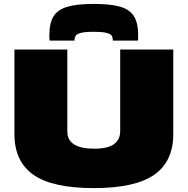

<svg xmlns="http://www.w3.org/2000/svg" viewBox="-20 -954 961 984"><path d="M54 -266V-700H325V-281Q325 -192 462 -192Q534 -192 565 -216Q596 -240 596 -281V-700H868V-266Q868 -127 770.5 -58.5Q673 10 460 10Q248 10 151 -58.5Q54 -127 54 -266ZM460 -934Q541 -934 591 -921Q641 -908 664.5 -873.5Q688 -839 688 -775Q688 -768 688 -760.5Q688 -753 687 -746H558Q558 -749 558 -751Q558 -760 553.5 -769.5Q549 -779 528 -785Q507 -791 460 -791Q413 -791 392.5 -785Q372 -779 367 -769.5Q362 -760 362 -751V-746H234Q233 -753 233 -760.5Q233 -768 233 -775Q233 -836 254.5 -870.5Q276 -905 326 -919.5Q376 -934 460 -934Z"/></svg>

Font: Georama Extended Black
Style: Regular
Weight: 900
Width: 7
Designer: Jean-Baptiste Levee
Foundry: Production Type
Version: Version 1.000